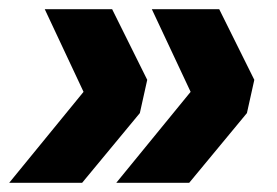

<svg xmlns="http://www.w3.org/2000/svg" viewBox="-44 -482 600 416"><path d="M-24 -86 137 -283 53 -462H199L275 -309L259 -237L134 -86ZM208 -86 369 -283 285 -462H431L507 -309L491 -237L366 -86Z"/></svg>

Font: Radio Canada
Style: Italic
Weight: 400
Italic angle: -12°
Designer: Charles Daoud, Etienne Aubert Bonn, Alexandre Saumier Demers, Jacques Le Bailly
Foundry: Radio-Canada
Version: Version 2.104;gftools[0.9.28.dev5+ged2979d]